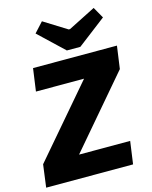

<svg xmlns="http://www.w3.org/2000/svg" viewBox="-143 -1026 881 1114"><g transform="rotate(-15 298.0 -469.5)"><path d="M315 -738 165 -880 219 -939 357 -853H365L529 -936L567 -869L396 -738ZM584 -554 227 -136H534L515 0H-7L11 -136L369 -554H80L99 -690H603Z"/></g></svg>

Font: Exo 2.0 Extra Bold
Style: Italic
Weight: 800
Italic angle: -8°
Designer: Natanael Gama
Version: Version 1.001;PS 001.001;hotconv 1.0.70;makeotf.lib2.5.58329